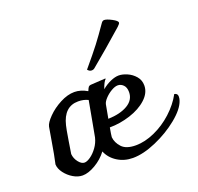

<svg xmlns="http://www.w3.org/2000/svg" viewBox="-127 -857 1038 1006"><g transform="rotate(-20 392.0 -353.5)"><path d="M784 -208Q784 -197 780 -186Q766 -144 709 -97.5Q652 -51 579.5 -19.5Q507 12 449 12Q401 12 363 -12Q325 -36 309 -75Q282 -39 242 -15.5Q202 8 170 8Q144 8 118 -7.5Q92 -23 74 -47Q56 -71 55 -95Q66 -143 78 -217L91 -293Q95 -313 125 -343.5Q155 -374 197 -396Q239 -418 277 -418Q312 -418 348 -397Q355 -414 359 -418.5Q363 -423 371 -424L453 -429L456 -427Q443 -416 430 -378Q454 -398 479.5 -409Q505 -420 525 -420Q546 -420 571.5 -409Q597 -398 615.5 -376.5Q634 -355 634 -325Q634 -284 597.5 -250.5Q561 -217 503.5 -198.5Q446 -180 389 -180Q382 -142 381 -128Q384 -97 408 -71Q432 -45 486 -45Q536 -45 591 -69.5Q646 -94 692.5 -136.5Q739 -179 766 -229Q776 -227 780 -222Q784 -217 784 -208ZM411 -301 397 -225Q464 -227 505.5 -251.5Q547 -276 547 -320Q547 -346 533.5 -359.5Q520 -373 503 -373Q487 -373 466.5 -361Q446 -349 430 -332Q414 -315 411 -301ZM298 -157 313 -238Q327 -318 334 -353Q310 -365 279 -365Q200 -365 177 -269Q173 -255 162 -187Q158 -157 151 -118Q153 -93 169 -72.5Q185 -52 202 -52Q216 -52 236 -66Q256 -80 273.5 -104Q291 -128 298 -157ZM402 -493Q390 -493 380 -505Q439 -575 468 -613Q497 -651 537 -709Q544 -719 553 -719Q567 -719 594.5 -704.5Q622 -690 622 -680Q622 -674 608 -661Q570 -627 510.5 -576Q451 -525 419 -499Q412 -493 402 -493Z"/></g></svg>

Font: Charmonman
Style: Bold
Weight: 700
Designer: Ekaluck Peanpanawate
Foundry: Cadson Demak Co.,Ltd.
Version: Version 1.000; ttfautohint (v1.6)